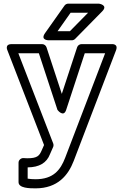

<svg xmlns="http://www.w3.org/2000/svg" viewBox="-20 -795 681 1053"><path d="M131.7 123C195.1 122.4 236.1 98.5 254.2 50.4L271.5 11.1C274.2 4.9 273.9 -2.9 271.9 -8L80.5 -503H193.1L295.2 -192.2C295.2 -192.2 328.4 -148.5 342.8 -192.2L444.9 -503H556.6L337.5 70C311.7 137.5 272.3 188 174.9 188C158.1 188 142.4 186.7 131.7 184.7ZM174.9 238C296.9 238 354.3 165.5 384.1 88L616.3 -519.1C630.5 -556.3 592.9 -553 592.9 -553H426.8C417.2 -553 406.5 -546.4 403 -535.8L319 -280.1L235 -535.8C231.9 -544.9 222.3 -553 211.2 -553H44C4 -553 20.7 -519 20.7 -519L221.6 0.4L208.1 30.9C195.6 59.5 184.4 73 129.8 73C124.7 73 116 72 106.7 72C96 72 81.7 81.9 81.7 97V204C81.7 237.3 142.5 238 174.9 238ZM367.1 -725H462.9L363.5 -624H295.8ZM354.2 -775C347.1 -775 338.6 -771.2 333.8 -764.4L227.1 -613.4C198.9 -573.5 247.5 -574 247.5 -574H374C379.6 -574 387 -576.6 391.8 -581.5L540.3 -732.5C575.1 -767.8 522.5 -775 522.5 -775Z"/></svg>

Font: Asimov
Style: WidOu
Weight: 500
Designer: Google
Version: Version 2.000980; 2014